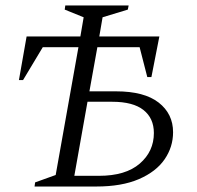

<svg xmlns="http://www.w3.org/2000/svg" viewBox="-20 -680 719 700"><path d="M136 -508 64 -388H49L77 -547H273L285 -617L216 -645L218 -660H449L446 -645L354 -617L342 -547H561L532 -399H517L489 -508H335L306 -347H403Q506 -347 558.5 -306Q611 -265 611 -198Q611 -144 580 -99Q549 -54 486.5 -27Q424 0 331 0H106L108 -15L183 -42L266 -508ZM251 -39H341Q438 -39 489.5 -83.5Q541 -128 541 -195Q541 -249 503 -279Q465 -309 389 -309H299Z"/></svg>

Font: Spectral SC Light
Style: Italic
Weight: 300
Italic angle: -10°
Designer: Jean-Baptiste Levee
Foundry: Production Type
Version: Version 2.001